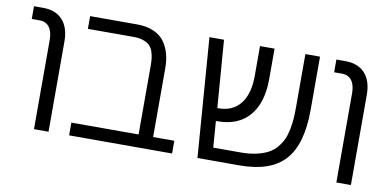

<svg xmlns="http://www.w3.org/2000/svg" viewBox="-60 -750 1865 920"><g transform="rotate(10 872.0 -290.0)"><path d="M212.9 -438V0H142.1V-434.1Q142.1 -474.6 125.5 -496.3Q108.9 -518.1 78.1 -518.1H40V-580.1H84Q146 -580.1 179.4 -543.2Q212.9 -506.3 212.9 -438Z M814 -62V0H313V-62H640.1V-394Q640.1 -416.5 638.4 -431.9Q636.7 -447.3 630.9 -464.8Q625 -482.4 614 -493.2Q603 -503.9 583.5 -511Q564 -518.1 536.1 -518.1H313V-580.1H542Q588.9 -580.1 623 -564.9Q657.2 -549.8 675.8 -523.2Q694.3 -496.6 702.6 -465.6Q710.9 -434.6 710.9 -397.9V-62Z M1431.6 -580.1V-321.8Q1431.6 -153.8 1362.5 -76.9Q1293.5 0 1142.6 0H937.5L893.6 -580.1H964.4L989.7 -252H995.6Q1064.5 -252 1102.1 -299.8Q1139.6 -347.7 1139.6 -436V-580.1H1210.4V-432.1Q1210.4 -315.9 1156 -252.9Q1101.6 -189.9 1001.5 -189.9H993.7L1003.4 -62H1136.7Q1179.7 -62 1213.6 -69.8Q1247.6 -77.6 1270.8 -90.3Q1293.9 -103 1310.8 -123.5Q1327.6 -144 1336.9 -164.8Q1346.2 -185.5 1351.8 -214.6Q1357.4 -243.7 1358.9 -268.3Q1360.4 -293 1360.4 -326.2V-580.1Z M1684.1 -438V0H1613.3V-434.1Q1613.3 -474.6 1596.7 -496.3Q1580.1 -518.1 1549.3 -518.1H1511.2V-580.1H1555.2Q1617.2 -580.1 1650.6 -543.2Q1684.1 -506.3 1684.1 -438Z"/></g></svg>

Font: LT Superior
Style: Regular
Weight: 400
Designer: Daniel Lyons
Foundry: LyonsType
Version: Version 1.000